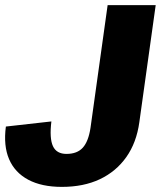

<svg xmlns="http://www.w3.org/2000/svg" viewBox="-23 -720 629 751"><path d="M219 11Q140 11 87.5 -17Q35 -45 12.5 -97.5Q-10 -150 0 -225L178 -245Q170 -179 184 -148.5Q198 -118 237 -118Q279 -118 301 -142.5Q323 -167 331 -220L398 -700H586L522 -242Q511 -162 471 -105.5Q431 -49 367.5 -19Q304 11 219 11Z"/></svg>

Font: Pathway Extreme SemiCondensed ExtraBold
Style: Italic
Weight: 800
Width: 4
Italic angle: -8°
Version: Version 1.001;gftools[0.9.26]